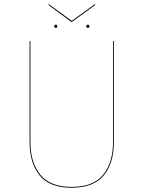

<svg xmlns="http://www.w3.org/2000/svg" viewBox="-20 -873 675 902"><path d="M515 -206Q515 -107 467.5 -49Q420 9 317 9Q213 9 166 -49Q119 -107 119 -206V-680H123V-206Q123 -109 169.5 -52Q216 5 317 5Q418 5 464.5 -52Q511 -109 511 -206V-680H515ZM428 -850 318 -770H315L207 -850L210 -853L317 -775L425 -853ZM249 -749Q249 -742 242 -742Q235 -742 235 -749Q235 -757 242 -757Q249 -757 249 -749ZM400 -749Q400 -742 393 -742Q390 -742 387.5 -744.5Q385 -747 385 -749Q385 -752 387 -754.5Q389 -757 393 -757Q400 -757 400 -749Z"/></svg>

Font: FiraGO Four
Style: Regular
Weight: 100
Designer: bBox Type
Foundry: bBox Type GmbH
Version: Version 1.001